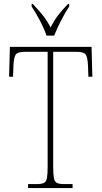

<svg xmlns="http://www.w3.org/2000/svg" viewBox="-20 -951 514 971"><path d="M122 0V-20H165Q190 -20 202 -26Q214 -32 217.5 -51Q221 -70 221 -108V-689H108Q69 -689 59.5 -675Q50 -661 48 -620L46 -563H26L30 -714H443L447 -563H427L425 -620Q423 -661 413.5 -675Q404 -689 365 -689H249V-108Q249 -70 252.5 -51Q256 -32 268 -26Q280 -20 305 -20H347V0ZM215 -771Q204 -805 181.5 -847.5Q159 -890 140 -918V-931H146Q176 -899 196.5 -873.5Q217 -848 236 -812Q254 -848 273.5 -873.5Q293 -899 324 -931H330V-918Q311 -890 289 -847.5Q267 -805 254 -771Z"/></svg>

Font: Noto Serif Sinhala Condensed Thin
Style: Regular
Weight: 100
Width: 3
Designer: Jelle Bosma - Monotype Design Team
Foundry: Monotype Imaging Inc.
Version: Version 2.007; ttfautohint (v1.8.4.7-5d5b)